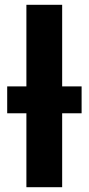

<svg xmlns="http://www.w3.org/2000/svg" viewBox="-20 -780 370 800"><path d="M10 -420H90V-760H239V-420H320V-308H239V0H90V-308H10Z"/></svg>

Font: BC Sans
Style: Bold
Weight: 700
Designer: Monotype Design Team
Province of B.C.
Foundry: Monotype Imaging Inc.
Version: Version 2.000;GOOG;noto-source:20170915:90ef993387c0